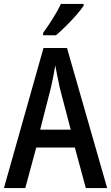

<svg xmlns="http://www.w3.org/2000/svg" viewBox="-20 -960 567 980"><path d="M418 0 362 -207H165L109 0H0L202 -715H322L527 0ZM285 -512Q280 -538 273 -570.5Q266 -603 262 -626Q258 -600 252 -569.5Q246 -539 240 -513L185 -298H341ZM407 -931Q394 -911 369 -882.5Q344 -854 316 -826.5Q288 -799 266 -780H200V-792Q226 -828 250.5 -867Q275 -906 291 -940H407Z"/></svg>

Font: Noto Sans Hebrew Condensed Medium
Style: Regular
Weight: 500
Width: 3
Designer: Monotype Design Team
Foundry: Monotype Imaging Inc.
Version: Version 2.004; ttfautohint (v1.8.4.7-5d5b)